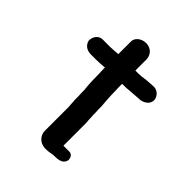

<svg xmlns="http://www.w3.org/2000/svg" viewBox="-187 -706 851 851"><g transform="rotate(45 238.0 -280.5)"><path d="M42 -431C48 -407 68 -395 92 -395H126C143 -395 157 -397 177 -398C177 -390 177 -379 178 -366C178 -334 179 -293 183 -262C183 -251 183 -238 184 -225V-202C186 -190 185 -176 187 -161V-11C187 14 207 43 245 43C260 43 274 41 289 38C304 37 347 42 353 6V5C353 -6 347 -23 329 -23H292V-166C291 -176 290 -187 290 -199V-200C289 -206 289 -215 289 -226V-227C288 -239 288 -251 288 -264V-265C286 -286 283 -328 283 -356C282 -373 282 -388 282 -400C282 -400 283 -401 284 -401H307C333 -404 355 -404 383 -407H389C408 -410 434 -422 434 -451V-452C431 -476 409 -495 383 -491C378 -491 375 -491 367 -490C345 -490 323 -484 303 -484H282V-553C282 -575 267 -604 229 -604C202 -604 177 -585 177 -562V-482C158 -481 144 -479 130 -479H78C53 -475 42 -453 42 -433Z"/></g></svg>

Font: Scribbler
Style: Blk
Weight: 900
Designer: Mew Too
Foundry: Cannot Into Space Fonts
Version: Version 1.001